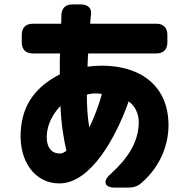

<svg xmlns="http://www.w3.org/2000/svg" viewBox="-20 -761 864 873"><path d="M501 92H562C586 92 605 87 624 70C713 -7 749 -111 746 -202C740 -409 563 -482 378 -458L379 -487C379 -500 381 -515 381 -518H691C723 -518 741 -536 741 -568V-603C741 -635 723 -653 691 -653H390C391 -668 392 -681 394 -696C397 -725 379 -741 346 -741H310C278 -741 260 -724 259 -691C259 -678 259 -668 258 -653H129C97 -653 79 -635 79 -603V-568C79 -536 97 -518 129 -518H253C252 -502 252 -486 252 -470V-423C145 -368 80 -287 74 -160C67 -25 140 73 250 73C392 73 507 -135 565 -300C590 -283 612 -247 611 -203C609 -115 563 -42 481 32C446 63 455 92 501 92ZM194 -159C199 -199 219 -242 255 -279C258 -199 270 -126 282 -76C275 -70 265 -63 252 -63C204 -63 187 -107 194 -159ZM375 -330C392 -337 419 -338 443 -334C431 -285 407 -225 386 -181C377 -233 375 -286 375 -330Z"/></svg>

Font: コーポレート・ロゴ（ラウンド）ver3 Bold
Style: Regular
Weight: 700
Designer: [KANA_main] LOGOTYPE.JP [Source Han Sans] Ryoko NISHIZUKA 西塚涼子 (kana, bopomofo & ideographs); Paul D. Hunt (Latin, Greek
Version: Version 12.001;FEAKit 1.0